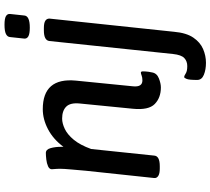

<svg xmlns="http://www.w3.org/2000/svg" viewBox="-62 -682 956 873"><g transform="rotate(-90 416.5 -246.0)"><path d="M727 -589Q699 -589 687.5 -595.5Q676 -602 677 -614L684 -679Q685 -691 698 -697.5Q711 -704 740 -704Q768 -704 779 -697.5Q790 -691 789 -679L782 -614Q780 -589 727 -589ZM455 7Q408 7 379.5 -21Q351 -49 358 -120L382 -363Q386 -405 367.5 -423.5Q349 -442 313 -442Q292 -442 266.5 -430Q241 -418 217 -389Q193 -360 175 -310L145 -23Q143 2 97 2H86Q63 2 52.5 -5Q42 -12 43 -23L76 -333Q79 -368 82 -401Q85 -434 85 -449Q85 -467 84 -475Q83 -483 83 -489Q83 -500 96.5 -506Q110 -512 127.5 -514Q145 -516 157 -516Q173 -516 179 -494.5Q185 -473 185 -446Q185 -440 185 -436Q219 -482 264.5 -506Q310 -530 356 -530Q500 -530 486 -380L460 -119Q456 -77 487 -77Q500 -77 509 -80.5Q518 -84 522 -84Q528 -84 528 -75Q528 -73 527.5 -62Q527 -51 523 -32Q519 -11 496 -2Q473 7 455 7ZM567 212Q536 212 512.5 202.5Q489 193 489 172Q489 136 493.5 124.5Q498 113 502 113Q508 113 518.5 120Q529 127 552 127Q574 127 588.5 113.5Q603 100 607 62L666 -500Q669 -525 714 -525H725Q748 -525 758 -518.5Q768 -512 768 -500L708 67Q703 123 681.5 154.5Q660 186 629.5 199Q599 212 567 212Z"/></g></svg>

Font: Asap Medium
Style: Italic
Weight: 500
Italic angle: -6°
Designer: Pablo Cosgaya
Foundry: Omnibus-Type
Version: Version 3.001; ttfautohint (v1.8.3)